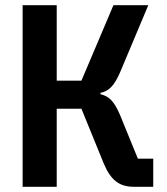

<svg xmlns="http://www.w3.org/2000/svg" viewBox="-20 -718 640 738"><path d="M67 0H198V-300H293L379 -89C406 -25 439 0 495 0H569V-108H510L441 -277C418 -330 399 -348 366 -356V-361C399 -368 419 -388 442 -441L550 -698H416L293 -408H198V-698H67Z"/></svg>

Font: IBM Mono SemiBold
Style: Regular
Weight: 600
Monospace: yes
Designer: Mike Abbink, Paul van der Laan, Pieter van Rosmalen
Foundry: Bold Monday
Version: Version 2.3